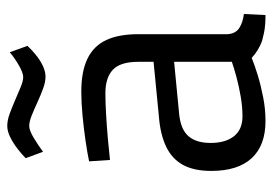

<svg xmlns="http://www.w3.org/2000/svg" viewBox="-134 -626 769 542"><g transform="rotate(-90 251.0 -354.5)"><path d="M181 10Q112 10 76 -29Q40 -68 40 -143Q40 -192 57 -223Q74 -254 108.5 -270.5Q143 -287 194 -291L348 -306V-349Q348 -400 325.5 -421Q303 -442 259 -442Q234 -442 199.5 -440Q165 -438 131 -435Q97 -432 71 -429L67 -488Q91 -493 125 -498Q159 -503 196 -506.5Q233 -510 264 -510Q321 -510 357 -492.5Q393 -475 409.5 -439.5Q426 -404 426 -349V-96Q428 -74 443.5 -64Q459 -54 483 -51L480 10Q466 10 453 9Q440 8 428.5 5.5Q417 3 406 0Q393 -5 381.5 -12Q370 -19 359 -29Q340 -21 310.5 -12Q281 -3 247.5 3.5Q214 10 181 10ZM194 -55Q221 -55 250 -60Q279 -65 305 -72Q331 -79 348 -85V-248L203 -234Q158 -230 138.5 -208Q119 -186 119 -145Q119 -103 138 -79Q157 -55 194 -55ZM306 -611Q291 -611 272 -618Q253 -625 233.5 -634Q214 -643 196.5 -650Q179 -657 167 -657Q154 -657 132 -643.5Q110 -630 94 -618L76 -667Q87 -678 102.5 -690Q118 -702 135 -710.5Q152 -719 167 -719Q183 -719 202 -712Q221 -705 240.5 -696.5Q260 -688 277 -681Q294 -674 305 -674Q317 -674 338.5 -686.5Q360 -699 375 -712L393 -662Q383 -651 368.5 -639Q354 -627 337.5 -619Q321 -611 306 -611Z"/></g></svg>

Font: Cairo
Style: Regular
Weight: 400
Designer: Mohamed Gaber, Accademia di Belle Arti di Urbino
Foundry: Kief Type Foundry, Accademia di Belle Arti di Urbino
Version: Version 3.120